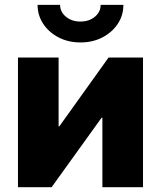

<svg xmlns="http://www.w3.org/2000/svg" viewBox="-20 -783 673 803"><path d="M578.1 0H408.2V-290.5H404.8L195.8 0H55.2V-542.5H225.1V-254.4H228L434.1 -542.5H578.1ZM316.4 -605.5Q265.6 -605.5 225.1 -626.5Q184.6 -647.5 160.9 -683.1Q137.2 -718.8 137.2 -762.7H231.4Q231.4 -732.9 255.9 -712.9Q280.3 -692.9 316.4 -692.9Q352.5 -692.9 376.7 -712.9Q400.9 -732.9 400.9 -762.7H496.1Q496.1 -718.8 472.4 -683.1Q448.7 -647.5 408.2 -626.5Q367.7 -605.5 316.4 -605.5Z"/></svg>

Font: Inter 16pt ExtraBold
Style: Regular
Weight: 800
Version: Version 4.001;git-66647c0bb